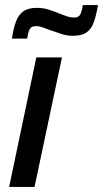

<svg xmlns="http://www.w3.org/2000/svg" viewBox="-20 -736 406 756"><path d="M16 0 123 -510H224L116 0ZM27 -584Q33 -625 43 -651.5Q53 -678 72 -691.5Q91 -705 124 -705Q149 -705 170.5 -698.5Q192 -692 213 -683Q229 -677 243 -672Q257 -667 272 -667Q289 -667 295.5 -678Q302 -689 306 -716H366Q359 -676 349.5 -649Q340 -622 321 -608.5Q302 -595 268 -595Q243 -595 223 -602Q203 -609 181 -616Q164 -622 150 -627.5Q136 -633 121 -633Q104 -633 97.5 -622Q91 -611 87 -584Z"/></svg>

Font: Saira SemiCondensed Medium
Style: Italic
Weight: 500
Width: 4
Italic angle: -12°
Designer: Hector Gatti with collaboration of the Omnibus-Type team
Foundry: Omnibus-Type
Version: Version 1.101